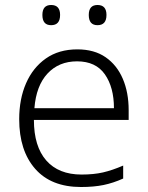

<svg xmlns="http://www.w3.org/2000/svg" viewBox="-20 -740 592 770"><path d="M290 -542Q358 -542 403.5 -510.5Q449 -479 472.5 -424Q496 -369 496 -298V-259H116Q116 -153 165.5 -96.5Q215 -40 307 -40Q356 -40 393 -48.5Q430 -57 474 -76V-24Q434 -6 395 2Q356 10 305 10Q185 10 121 -63Q57 -136 57 -262Q57 -343 84.5 -406Q112 -469 164 -505.5Q216 -542 290 -542ZM289 -494Q216 -494 170.5 -445Q125 -396 118 -306H437Q437 -390 400.5 -442Q364 -494 289 -494ZM150 -680Q150 -720 185 -720Q221 -720 221 -680Q221 -639 185 -639Q150 -639 150 -680ZM336 -680Q336 -720 371 -720Q407 -720 407 -680Q407 -639 371 -639Q336 -639 336 -680Z"/></svg>

Font: Noto Sans Bengali UI Light
Style: Regular
Weight: 300
Designer: Jelle Bosma - Monotype Design Team
Foundry: Monotype Imaging Inc.
Version: Version 2.003; ttfautohint (v1.8.4.7-5d5b)